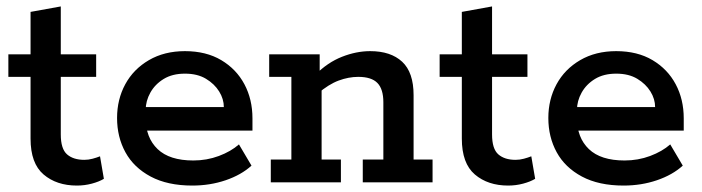

<svg xmlns="http://www.w3.org/2000/svg" viewBox="-20 -567 2182 597"><path d="M219 10Q156 10 115.5 -24.5Q75 -59 75 -136V-328H6V-398H75V-530L169 -547V-398H279V-328H169V-149Q169 -104 188.5 -87Q208 -70 242 -70Q255 -70 268 -73.5Q281 -77 291 -81L303 -11Q288 -2 265.5 4Q243 10 219 10Z M578 10Q501 10 448.5 -18Q396 -46 370 -93.5Q344 -141 344 -200Q344 -258 369.5 -305Q395 -352 443 -380Q491 -408 555 -408Q621 -408 668 -380Q715 -352 740 -305Q765 -258 765 -199V-161H396V-234H676Q676 -259 661.5 -282.5Q647 -306 620.5 -322Q594 -338 555 -338Q516 -338 489 -321.5Q462 -305 447.5 -279Q433 -253 433 -225V-200Q433 -139 470 -103.5Q507 -68 581 -68Q623 -68 660.5 -82Q698 -96 723 -118L762 -52Q730 -23 681.5 -6.5Q633 10 578 10Z M822 0V-71H886V-328H817V-398H974V-338L961 -335Q999 -373 1043.5 -390.5Q1088 -408 1131 -408Q1195 -408 1230.5 -375Q1266 -342 1266 -271V-71H1325V0H1108V-71H1172V-249Q1172 -290 1153.5 -309Q1135 -328 1094 -328Q1064 -328 1033 -316.5Q1002 -305 968 -276L980 -307V-71H1040V0Z M1560 10Q1497 10 1456.5 -24.5Q1416 -59 1416 -136V-328H1347V-398H1416V-530L1510 -547V-398H1620V-328H1510V-149Q1510 -104 1529.5 -87Q1549 -70 1583 -70Q1596 -70 1609 -73.5Q1622 -77 1632 -81L1644 -11Q1629 -2 1606.5 4Q1584 10 1560 10Z M1919 10Q1842 10 1789.5 -18Q1737 -46 1711 -93.5Q1685 -141 1685 -200Q1685 -258 1710.5 -305Q1736 -352 1784 -380Q1832 -408 1896 -408Q1962 -408 2009 -380Q2056 -352 2081 -305Q2106 -258 2106 -199V-161H1737V-234H2017Q2017 -259 2002.5 -282.5Q1988 -306 1961.5 -322Q1935 -338 1896 -338Q1857 -338 1830 -321.5Q1803 -305 1788.5 -279Q1774 -253 1774 -225V-200Q1774 -139 1811 -103.5Q1848 -68 1922 -68Q1964 -68 2001.5 -82Q2039 -96 2064 -118L2103 -52Q2071 -23 2022.5 -6.5Q1974 10 1919 10Z"/></svg>

Font: Rokkitt SemiBold Medium
Style: Regular
Weight: 500
Version: Version 3.103